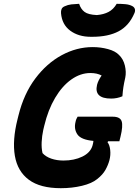

<svg xmlns="http://www.w3.org/2000/svg" viewBox="-20 -967 728 1007"><path d="M387 -355H571Q610 -355 618 -331Q626 -307 612 -250L606 -226H547L544 -221Q555 -207 558 -180.5Q561 -154 554 -127Q547 -101 533 -76Q519 -51 490 -28Q462 -5 410 7.5Q358 20 299 20Q191 20 131.5 -24Q72 -68 58 -149.5Q44 -231 72 -342L77 -362Q105 -475 165 -555Q225 -635 303.5 -677.5Q382 -720 466 -720Q508 -720 546.5 -709.5Q585 -699 604 -679Q627 -657 635 -623Q643 -589 637 -560Q630 -529 627 -509Q624 -489 622 -462Q594 -450 563 -450Q472 -450 489 -522Q492 -534 498 -546Q504 -558 513 -571Q489 -584 454 -584Q402 -584 354 -550Q306 -516 269 -453.5Q232 -391 212 -307L207 -286Q200 -254 198.5 -222Q197 -190 203 -164Q220 -145 249 -135Q278 -125 313 -125Q369 -125 411.5 -145.5Q454 -166 465 -203Q469 -216 470 -228Q405 -234 386 -262Q367 -290 376 -327Q378 -337 380.5 -342.5Q383 -348 387 -355ZM592 -947Q618 -947 638.5 -945Q659 -943 674 -935Q685 -929 687.5 -919Q690 -909 685 -898Q657 -832 602.5 -803Q548 -774 464 -774H456Q392 -774 348.5 -806Q305 -838 300 -898Q299 -910 303 -919.5Q307 -929 319 -934Q336 -942 354 -944Q372 -946 395 -947Q404 -919 423.5 -904.5Q443 -890 488 -888Q524 -891 549.5 -904.5Q575 -918 592 -947Z"/></svg>

Font: Recursive Sn Csl St XBd
Style: Italic
Weight: 800
Italic angle: -15°
Version: Version 1.079;hotconv 1.0.112;makeotfexe 2.5.65598; ttfautoh